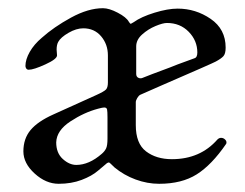

<svg xmlns="http://www.w3.org/2000/svg" viewBox="-20 -434 597 468"><path d="M37 -65Q37 -96 54.5 -117Q72 -138 110 -155L214 -202Q234 -211 238.5 -216Q243 -221 243 -233V-299Q243 -326 226.5 -345.5Q210 -365 183 -365Q166 -365 147 -354Q128 -343 122 -332Q118 -325 118 -313L119 -299Q119 -290 90.5 -277Q62 -264 50 -264Q46 -264 44 -267Q42 -270 42 -273Q42 -289 52.5 -307.5Q63 -326 82 -342Q111 -368 153 -391Q195 -414 231 -414Q246 -414 267 -403Q288 -392 294 -381Q297 -376 299 -376L306 -380Q324 -393 356.5 -403Q389 -413 413 -413Q457 -413 493.5 -388Q530 -363 530 -318Q530 -303 524.5 -297Q519 -291 506 -284Q499 -280 372 -225L322 -203Q318 -201 314.5 -195Q311 -189 311 -185V-129Q311 -84 336 -65Q361 -46 399 -46Q468 -46 510 -94Q514 -98 519 -98Q524 -98 528 -94.5Q532 -91 532 -87Q532 -84 531 -83Q496 -32 459.5 -9Q423 14 368 14Q339 14 310.5 3.5Q282 -7 259 -26Q247 -38 246 -38Q242 -38 238 -34Q234 -31 219 -18Q204 -5 179 4.5Q154 14 123 14Q92 14 64.5 -11Q37 -36 37 -65ZM413 -277Q422 -280 454 -292Q461 -294 461 -306Q461 -335 440 -356.5Q419 -378 387 -378Q377 -378 359 -370.5Q341 -363 326.5 -350Q312 -337 312 -321V-254Q312 -247 317 -244.5Q322 -242 327 -244Q352 -254 374 -262Q396 -270 413 -277ZM228 -59Q235 -65 238.5 -72Q242 -79 242 -96V-148Q242 -162 241 -167Q240 -172 234 -172Q230 -172 219 -169Q185 -160 151.5 -138Q118 -116 117 -87Q117 -61 133 -46.5Q149 -32 166 -32Q197 -32 228 -59Z"/></svg>

Font: EB Garamond
Style: Regular
Weight: 400
Designer: Georg Duffner and Octavio Pardo
Foundry: Georg Duffner
Version: Version 1.000; ttfautohint (v1.6)